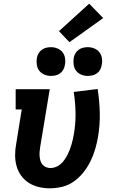

<svg xmlns="http://www.w3.org/2000/svg" viewBox="-20 -1014 640 1042"><path d="M251 8Q220 8 190.5 1Q161 -6 136.5 -21.5Q112 -37 95 -60.5Q78 -84 70 -112.5Q62 -141 62 -172Q62 -203 68 -234L98 -420H65V-530H250L198 -216Q196 -203 195 -190.5Q194 -178 195 -165.5Q196 -153 199.5 -141.5Q203 -130 210.5 -121Q218 -112 229.5 -107Q241 -102 254 -102Q268 -102 282.5 -107.5Q297 -113 309 -123.5Q321 -134 330 -147Q339 -160 346 -173.5Q353 -187 358.5 -201Q364 -215 368 -229.5Q372 -244 375.5 -258.5Q379 -273 381 -287Q391 -345 390 -401.5Q389 -458 380 -515L510 -531Q520 -466 521.5 -401.5Q523 -337 512 -271Q506 -237 496.5 -204.5Q487 -172 471.5 -140Q456 -108 433.5 -79.5Q411 -51 382 -30Q353 -9 318.5 -0.5Q284 8 251 8ZM456 -602Q438 -602 421 -609Q404 -616 393.5 -629.5Q383 -643 380 -661.5Q377 -680 380 -699Q382 -712 389 -724Q396 -736 407 -744Q418 -752 431 -755Q444 -758 456 -758Q475 -758 492 -751Q509 -744 519.5 -730.5Q530 -717 533 -698.5Q536 -680 532 -661Q530 -648 523.5 -636Q517 -624 506 -616Q495 -608 482 -605Q469 -602 456 -602ZM256 -602Q238 -602 221 -609Q204 -616 193.5 -629.5Q183 -643 180 -661.5Q177 -680 180 -699Q182 -712 189 -724Q196 -736 207 -744Q218 -752 231 -755Q244 -758 256 -758Q275 -758 292 -751Q309 -744 319.5 -730.5Q330 -717 333 -698.5Q336 -680 332 -661Q330 -648 323.5 -636Q317 -624 306 -616Q295 -608 282 -605Q269 -602 256 -602ZM357 -785 300 -845 464 -994 540 -916Z"/></svg>

Font: Iosevka Curly Slab XBdEx
Style: Italic
Weight: 800
Width: 7
Italic angle: -9°
Monospace: yes
Designer: Belleve Invis
Foundry: Belleve Invis
Version: Version 11.1.0; ttfautohint (v1.8.3)